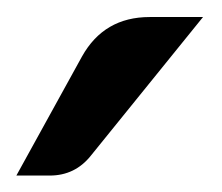

<svg xmlns="http://www.w3.org/2000/svg" viewBox="-65 -785 266 230"><path d="M114.3 -764.6H178.2L43.9 -598.6Q24.9 -574.7 -5.4 -574.7H-45.4L33.2 -717.3Q59.6 -764.6 114.3 -764.6Z"/></svg>

Font: ALMAS
Style: Bold
Weight: 700
Designer: ALMAS Font/ by Husham Jawad Kadhim, derived from the Bainsely font by/ Paul James MIller
Foundry: High-Logic / Made with FontCreator
Version: Version 1.411;September 19, 2021;FontCreator 14.0.0.2814 32-